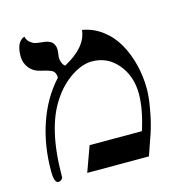

<svg xmlns="http://www.w3.org/2000/svg" viewBox="-89 -647 699 734"><g transform="rotate(-15 260.0 -280.0)"><path d="M291 -533.2Q334.5 -525.9 369.6 -499.3Q404.8 -472.7 426.8 -433.8Q448.7 -395 460.4 -348.4Q472.2 -301.8 472.2 -252Q472.2 -221.7 465.6 -182.9Q459 -144 453.1 -121.6Q447.3 -99.1 441.9 -83L413.1 0H168.9L205.1 -100.1H412.1Q438 -181.2 438 -241.2Q438 -311 397.9 -359.1Q357.9 -407.2 295.9 -407.2Q257.3 -407.2 214.1 -378.7Q170.9 -350.1 139.2 -301.8Q71.8 -202.1 71.8 -8.8Q71.8 -4.9 66.2 0Q60.5 4.9 54.2 4.9Q37.1 4.9 37.1 -42Q37.1 -144 67.4 -231.4Q97.7 -318.8 154.8 -380.9Q154.8 -399.9 144 -408.2Q133.8 -415.5 100.1 -422.9Q70.3 -429.2 54.2 -449.5Q38.1 -469.7 38.1 -497.1Q38.1 -514.6 41.5 -528.1Q44.9 -541.5 49.8 -548.3Q54.7 -555.2 59.8 -559.1Q64.9 -563 68.4 -564L71.8 -564.9Q75.2 -550.8 85.2 -542.2Q95.2 -533.7 104 -531.5Q112.8 -529.3 126 -527.8Q135.3 -526.9 141.4 -526.1Q147.5 -525.4 155.8 -522.5Q164.1 -519.5 168.9 -515.4Q173.8 -511.2 177.5 -503.4Q181.2 -495.6 181.2 -484.9Q181.2 -475.6 179.7 -467.3Q178.2 -459 178.2 -453.1Q178.2 -442.9 182.6 -432.6Q187 -422.4 193.8 -418Q284.7 -466.8 291 -533.2Z"/></g></svg>

Font: Linux Libertine Display G
Style: Regular
Weight: 400
Designer: Philipp H. Poll
Foundry: Philipp H. Poll
Version: Version 5.0.9